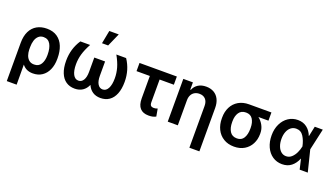

<svg xmlns="http://www.w3.org/2000/svg" viewBox="-76 -1399 3908 2237"><g transform="rotate(20 1877.5 -280.5)"><path d="M289.1 -537.1Q367.2 -537.1 419.2 -500.7Q471.2 -464.4 496.3 -401.1Q521.5 -337.9 521.5 -255.9V-246.1Q521.5 -169.9 495.8 -112.1Q470.2 -54.2 422.4 -22.2Q374.5 9.8 309.6 9.8Q265.6 9.8 233.4 -5.6Q201.2 -21 177.7 -51.3L178.7 197.3H56.6V-277.3Q56.6 -361.3 85.4 -419.7Q114.3 -478 166.7 -507.6Q219.2 -537.1 289.1 -537.1ZM176.8 -236.3Q177.7 -200.2 188.7 -167.7Q199.7 -135.3 224.1 -114Q248.5 -92.8 288.1 -92.8Q345.2 -92.8 371.8 -136.2Q398.4 -179.7 398.4 -246.1V-255.9Q398.4 -334.5 371.1 -383.1Q343.8 -431.6 286.1 -431.6Q248.5 -431.6 223.9 -409.2Q199.2 -386.7 188 -350.1Q176.8 -313.5 176.8 -269.5Z M747.1 -263.7Q747.1 -183.1 771 -137.9Q794.9 -92.8 837.9 -92.8Q876 -92.8 898.4 -128.9Q920.9 -165 920.9 -231.4V-409.2H1054.7V-231.4Q1054.7 -165 1077.1 -128.9Q1099.6 -92.8 1137.7 -92.8Q1180.7 -92.8 1204.6 -137.9Q1228.5 -183.1 1228.5 -263.7Q1228.5 -327.6 1210.9 -390.1Q1193.4 -452.6 1150.4 -530.3H1271.5Q1350.6 -411.6 1350.6 -262.7Q1350.6 -175.3 1325.9 -114Q1301.3 -52.7 1255.9 -21.5Q1210.4 9.8 1147.5 9.8Q1090.3 9.8 1050 -17.1Q1009.8 -43.9 987.8 -94.2Q965.8 -43.9 925.5 -17.1Q885.3 9.8 828.1 9.8Q765.1 9.8 719.7 -21.5Q674.3 -52.7 649.7 -114Q625 -175.3 625 -262.7Q625 -411.6 704.1 -530.3H825.2Q782.7 -452.1 764.9 -389.4Q747.1 -326.7 747.1 -263.7ZM979.5 -759.8H1096.7L1024.4 -596.7H948.2Z M1900.4 -428.7H1723.6V-149.4Q1723.6 -116.7 1736.3 -105.2Q1749 -93.8 1771.5 -93.8Q1785.2 -93.8 1794.7 -96.2Q1804.2 -98.6 1818.4 -103.5L1835 -9.8Q1813 1.5 1792.5 5.6Q1772 9.8 1744.1 9.8Q1674.8 9.8 1638.7 -30Q1602.5 -69.8 1602.5 -151.4V-428.7H1437.5V-530.3H1900.4Z M2105.5 0H1980.5V-530.3H2099.6V-440.4H2106.4Q2125 -486.3 2165.3 -511.7Q2205.6 -537.1 2263.7 -537.1Q2318.8 -537.1 2359.9 -513.7Q2400.9 -490.2 2423.1 -445.3Q2445.3 -400.4 2445.3 -337.9V199.2H2321.3V-318.4Q2321.3 -372.1 2293.9 -401.9Q2266.6 -431.6 2217.8 -431.6Q2185.1 -431.6 2159.4 -417.2Q2133.8 -402.8 2119.6 -375.5Q2105.5 -348.1 2105.5 -310.5Z M2802.7 -513.7H3079.1V-412.1H2954.6Q2993.7 -381.8 3017.3 -337.4Q3041 -293 3041 -242.2V-232.4Q3041 -165 3012.7 -109.9Q2984.4 -54.7 2930.7 -22.5Q2877 9.8 2803.7 9.8Q2728 9.8 2672.9 -24.2Q2617.7 -58.1 2588.6 -117.4Q2559.6 -176.8 2559.6 -251V-262.7Q2559.6 -334.5 2588.4 -391.6Q2617.2 -448.7 2672.1 -481.2Q2727.1 -513.7 2802.7 -513.7ZM2803.7 -91.8Q2859.9 -91.8 2886.5 -136Q2913.1 -180.2 2913.1 -251V-262.7Q2913.1 -328.1 2886.2 -370.1Q2859.4 -412.1 2802.7 -412.1Q2744.1 -412.1 2715.8 -370.1Q2687.5 -328.1 2687.5 -262.7V-251Q2687.5 -180.2 2715.6 -136Q2743.7 -91.8 2803.7 -91.8Z M3171.9 -265.6Q3171.9 -344.2 3201.9 -406.2Q3231.9 -468.3 3284.2 -502.7Q3336.4 -537.1 3401.4 -537.1Q3466.3 -537.1 3512.5 -502Q3558.6 -466.8 3582 -405.3H3584L3610.4 -530.3H3710L3650.9 -265.1L3716.8 0H3616.2L3586.9 -125H3585Q3559.6 -62.5 3513.4 -25.9Q3467.3 10.7 3399.4 10.7Q3333 10.7 3281.2 -24.2Q3229.5 -59.1 3200.7 -122.1Q3171.9 -185.1 3171.9 -265.6ZM3412.1 -92.8Q3451.2 -92.8 3480.5 -119.6Q3509.8 -146.5 3527.8 -185.5Q3545.9 -224.6 3553.7 -263.7L3554.2 -265.1L3553.7 -266.6Q3540 -334.5 3507.8 -385Q3475.6 -435.5 3417 -435.5Q3379.9 -435.5 3352.1 -414.1Q3324.2 -392.6 3309.1 -354Q3293.9 -315.4 3293.9 -265.6Q3293.9 -215.8 3308.6 -176.5Q3323.2 -137.2 3350.1 -115Q3377 -92.8 3412.1 -92.8Z"/></g></svg>

Font: Pretendard Std SemiBold
Style: Regular
Weight: 600
Designer: Base glyphs from Inter by Rasmus Andersson; Hangeul glyphs from Noto Sans CJK(Source Han Sans) by Jang Soo-young and Kan
Foundry: Kil Hyung-jin
Version: Version 1.309